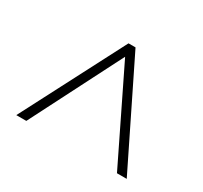

<svg xmlns="http://www.w3.org/2000/svg" viewBox="-95 -844 701 664"><g transform="rotate(30 255.0 -512.5)"><path d="M34 -308H74L259 -671L436 -308H475L274 -717H246Z"/></g></svg>

Font: Noto Sans Lao UI SemCond ExtLt
Style: Regular
Weight: 200
Width: 4
Designer: Monotype Design Team
Foundry: Monotype Imaging Inc.
Version: Version 2.000